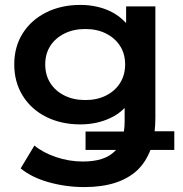

<svg xmlns="http://www.w3.org/2000/svg" viewBox="-20 -560 744 781"><path d="M323 201Q249 201 179 181.5Q109 162 64 125L120 32Q155 61 208 79Q261 97 317 97Q405 97 446 56Q449 53 452 50H328V-25H484Q487 -44 487 -65V-121Q462 -95 429 -80Q374 -54 307 -54Q229 -54 168 -84.5Q107 -115 72.5 -170.5Q38 -226 38 -298Q38 -370 72.5 -424.5Q107 -479 168 -509.5Q229 -540 307 -540Q374 -540 429 -514Q466 -496 493 -466V-534H612V-81Q612 -52 609 -26H689V50H592Q573 99 539 132Q465 201 323 201ZM327 -153Q375 -153 411.5 -171.5Q448 -190 468.5 -222.5Q489 -255 489 -298Q489 -341 468.5 -373Q448 -405 411.5 -423.5Q375 -442 327 -442Q279 -442 242 -423.5Q205 -405 184.5 -373Q164 -341 164 -298Q164 -255 184.5 -222.5Q205 -190 242 -171.5Q279 -153 327 -153Z"/></svg>

Font: Montserrat Thin SemiBold
Style: Regular
Weight: 600
Version: Version 9.000